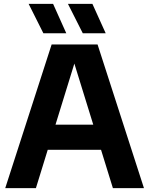

<svg xmlns="http://www.w3.org/2000/svg" viewBox="-20 -969 768 989"><path d="M7 0 246 -740H482.5L721.5 0H561.5L354.5 -669H371.5L165 0ZM173 -197.5 208 -327H520L554.5 -197.5ZM406.5 -797.5 330 -949H456L524.5 -797.5ZM203.5 -797.5 127.5 -949H253.5L321.5 -797.5Z"/></svg>

Font: Encode Sans SC Condensed Thin
Style: Bold
Weight: 700
Version: Version 3.002